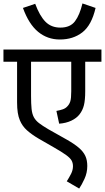

<svg xmlns="http://www.w3.org/2000/svg" viewBox="-20 -909 608 1113"><path d="M568 -551H474V-380Q474 -329 466.5 -299Q459 -269 441 -246Q424 -224 393.5 -209.5Q363 -195 323 -192L307 -266Q329 -270 344.5 -275.5Q360 -281 370 -292Q382 -304 387.5 -321.5Q393 -339 393 -380V-551H160V-353Q160 -307 163 -278Q166 -249 176 -230Q186 -211 206 -195.5Q226 -180 260 -160L370 -98Q412 -74 437.5 -52Q463 -30 474.5 -5.5Q486 19 486 53Q486 93 469.5 128.5Q453 164 439 184L367 142Q380 122 391.5 99.5Q403 77 403 55Q403 36 395 21.5Q387 7 363 -10.5Q339 -28 290 -56L203 -106Q164 -129 136.5 -153.5Q109 -178 95 -212Q87 -231 83 -256Q79 -281 79 -316V-551H0V-622H568ZM534 -863Q511 -763 457.5 -721.5Q404 -680 327 -680Q255 -680 201 -724.5Q147 -769 113 -863L184 -887Q210 -817 243.5 -783Q277 -749 330 -749Q387 -749 414.5 -785.5Q442 -822 458 -889Z"/></svg>

Font: Noto Sans Ambassadori
Style: Regular
Weight: 400
Designer: Monotype Design Team
Foundry: Monotype Imaging Inc.
Version: Version 2.013